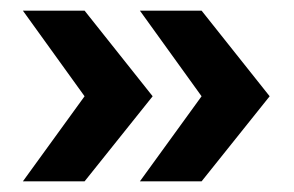

<svg xmlns="http://www.w3.org/2000/svg" viewBox="-20 -417 553 361"><path d="M23 -76 139 -236 23 -397H139L267 -236L139 -76ZM243 -76 359 -236 243 -397H359L487 -236L359 -76Z"/></svg>

Font: Mukta Mahee ExtraBold
Style: Regular
Weight: 800
Designer: Shuchita Grover, Noopur Datye, Girish Dalvi, Yashodeep Gholap
Foundry: Ek Type
Version: Version 2.538;PS 1.000;hotconv 16.6.51;makeotf.lib2.5.65220;